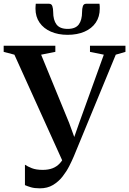

<svg xmlns="http://www.w3.org/2000/svg" viewBox="-36 -986 687 1020"><path d="M176 14.5Q147.5 14.5 128.8 9Q110 3.5 96.5 -2.5V-111Q110.5 -101.5 133.2 -92.5Q156 -83.5 191 -83.5Q221 -83.5 243.5 -92.2Q266 -101 282.2 -118.8Q298.5 -136.5 309 -163L304 -113L40.5 -695.5L-16.5 -710.5V-743H258V-710.5L182.5 -695.5L331.5 -332.5L371 -224L346 -222.5L384.5 -332.5L515.5 -695.5L442 -710.5V-743H630.5V-710.5L579 -695.5L356 -155Q346.5 -132.5 331.8 -103.5Q317 -74.5 296 -47.8Q275 -21 245.5 -3.2Q216 14.5 176 14.5ZM225 -966Q238 -966 242.2 -953Q246.5 -940 246.5 -922.5Q246.5 -879.5 264.2 -856Q282 -832.5 323.5 -832.5Q365 -832.5 382.5 -856Q400 -879.5 400 -922.5Q400 -940 404.2 -953Q408.5 -966 421.5 -966H492.5Q493.5 -960 493.8 -953.5Q494 -947 494 -940.5Q494 -897 472.8 -865.8Q451.5 -834.5 413 -817.8Q374.5 -801 323 -801Q273 -801 234.5 -817.8Q196 -834.5 174.2 -865.8Q152.5 -897 152.5 -940.5Q152.5 -947 153 -953.5Q153.5 -960 154 -966Z"/></svg>

Font: Merriweather 96pt SemiBold
Style: Regular
Weight: 600
Version: Version 2.100